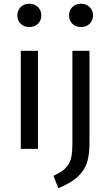

<svg xmlns="http://www.w3.org/2000/svg" viewBox="-20 -800 593 1032"><path d="M137.2 -779.8Q166 -779.8 184.1 -762Q202.1 -744.1 202.1 -716.8Q202.1 -689.9 184.1 -672.4Q166 -654.8 137.2 -654.8Q108.9 -654.8 91.1 -672.4Q73.2 -689.9 73.2 -716.8Q73.2 -744.1 91.1 -762Q108.9 -779.8 137.2 -779.8ZM415 -779.8Q443.8 -779.8 461.9 -762Q480 -744.1 480 -716.8Q480 -689.9 461.9 -672.4Q443.8 -654.8 415 -654.8Q386.7 -654.8 368.9 -672.4Q351.1 -689.9 351.1 -716.8Q351.1 -744.1 368.9 -762Q386.7 -779.8 415 -779.8ZM184.1 -526.9V0H91.8V-526.9ZM460.9 -526.9V-32.2Q460.9 22.9 451.2 61.3Q441.4 99.6 418.7 127.4Q396 155.3 367.9 173.3Q339.8 191.4 293.9 211.9L267.1 145Q296.4 131.3 312.7 120.1Q329.1 108.9 343.5 90.1Q357.9 71.3 363.5 43.5Q369.1 15.6 369.1 -25.9V-526.9Z"/></svg>

Font: FiraGO
Style: Regular
Weight: 400
Designer: bBox Type
Foundry: bBox Type GmbH
Version: Version 1.001;PS 001.001;hotconv 1.0.88;makeotf.lib2.5.64775